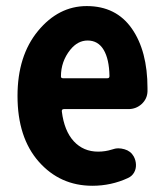

<svg xmlns="http://www.w3.org/2000/svg" viewBox="-20 -594 540 626"><path d="M281.2 11.7Q175.8 11.7 106.4 -66.9Q37.1 -145.5 37.1 -281.2Q37.1 -412.1 104 -493.2Q170.9 -574.2 262.7 -574.2Q358.4 -574.2 409.7 -501Q460.9 -427.7 460.9 -306.6Q460.9 -301.8 460.9 -295.9Q460 -271.5 441.9 -254.9Q423.8 -238.3 398.4 -238.3H188.5Q180.7 -238.3 181.6 -230.5Q189.5 -167 220.7 -133.3Q252 -99.6 299.8 -99.6Q323.2 -99.6 344.7 -106.4Q355.5 -110.4 366.2 -110.4Q375 -110.4 385.7 -107.4Q406.2 -101.6 416 -84Q422.9 -71.3 423.3 -57.1Q423.8 -43 417 -31.2Q410.2 -19.5 397.5 -13.7Q342.8 11.7 281.2 11.7ZM178.7 -344.7Q178.7 -338.9 185.5 -338.9H330.1Q336.9 -338.9 336.9 -345.7Q336.9 -345.7 336.9 -346.7Q335.9 -401.4 317.9 -431.6Q299.8 -461.9 265.6 -461.9Q233.4 -461.9 209 -431.6Q178.7 -393.6 178.7 -344.7Z"/></svg>

Font: Gen Jyuu Gothic Monospace Bold
Style: Bold
Weight: 700
Designer: [Source Han Sans]
Ryoko NISHIZUKA  (kana & ideographs); Paul D. Hunt (Latin, Greek & Cyrillic); Wenlong ZHANG  (bopomofo
Version: Version 1.002.20150607